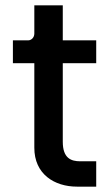

<svg xmlns="http://www.w3.org/2000/svg" viewBox="-20 -696 417 716"><path d="M338.8 -460.2V-545.5H214.1V-676.1H108V-570.7C108 -556.8 97.7 -545.5 84.5 -545.5H28.1V-460.2H108V-145.6C107.6 -46.5 183.2 0 267 0H338.8V-94.5H279.5C245 -94.5 214.1 -105.8 214.1 -167.3V-460.2Z"/></svg>

Font: RA Harald Medium
Style: Regular
Weight: 500
Designer: Rasmus Andersson
Foundry: rsms
Version: Version 3.000;hotconv 1.0.109;makeotfexe 2.5.65596